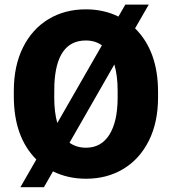

<svg xmlns="http://www.w3.org/2000/svg" viewBox="-20 -761 728 828"><path d="M208.5 -22 169.4 46.4H67.9L136.7 -73.2Q39.6 -170.4 39.6 -345.2V-369.6Q39.6 -476.6 78.9 -555.9Q118.2 -635.3 188.5 -678Q258.8 -720.7 350.1 -720.7Q427.7 -720.7 490.7 -689.5L520.5 -741.2H621.6L562.5 -638.7Q661.6 -541 661.6 -364.7V-340.8Q661.6 -233.9 622.1 -154.5Q582.5 -75.2 512.2 -32.7Q441.9 9.8 351.1 9.8Q272.9 9.8 208.5 -22ZM213.9 -340.8Q213.9 -276.9 227.1 -230.5L419.4 -565.4Q390.6 -586.4 350.1 -586.4Q222.7 -586.4 214.4 -396ZM487.3 -370.6Q487.3 -435.1 473.1 -482.9L279.8 -145.5Q309.6 -124 351.1 -124Q416 -124 451.4 -179.7Q486.8 -235.4 487.3 -337.9Z"/></svg>

Font: Mardoto Black
Style: Regular
Weight: 900
Designer: Christian Robertson, Vahan Hovhannisyan
Foundry: Google
Version: Version 1.000